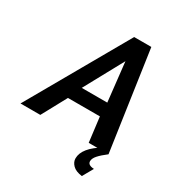

<svg xmlns="http://www.w3.org/2000/svg" viewBox="-261 -851 1114 1192"><g transform="rotate(30 296.0 -255.0)"><path d="M352 -710H475L578 0H436L414 -177H185L89 0H-53ZM411 -274 380 -553 228 -274ZM413 124Q413 49 530 -21H572L578 0Q540 29 520 51.5Q500 74 500 94Q500 122 545 124L502 200Q456 194 434.5 172Q413 150 413 124Z"/></g></svg>

Font: Raleway
Style: Bold Italic
Weight: 700
Italic angle: -12°
Designer: Matt McInerney, Pablo Impallari, Rodrigo Fuenzalida
Foundry: Matt McInerney, Pablo Impallari, Rodrigo Fuenzalida
Version: Version 4.101;RELEASE